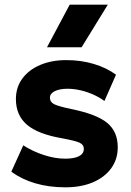

<svg xmlns="http://www.w3.org/2000/svg" viewBox="-20 -787 562 821"><path d="M259.5 14Q188.5 14 129.8 -3.5Q71 -21 28.5 -53L79.5 -165.5Q121 -139 168.5 -123.8Q216 -108.5 258.5 -108.5Q297.5 -108.5 318 -119.2Q338.5 -130 338.5 -150.5Q338.5 -168.5 319.8 -177Q301 -185.5 246.5 -195.5Q143.5 -213 95.8 -253.2Q48 -293.5 48 -363.5Q48 -413.5 75.5 -451Q103 -488.5 151.8 -509.2Q200.5 -530 264 -530Q326 -530 381.2 -513.5Q436.5 -497 476 -467.5L426.5 -355Q406 -370.5 379.2 -382.5Q352.5 -394.5 324 -401Q295.5 -407.5 268.5 -407.5Q235 -407.5 214.2 -397.2Q193.5 -387 193.5 -369Q193.5 -350.5 211.5 -341.5Q229.5 -332.5 283.5 -321Q392.5 -299 438 -261.8Q483.5 -224.5 483.5 -157.5Q483.5 -105.5 455.2 -67Q427 -28.5 376.8 -7.2Q326.5 14 259.5 14ZM181 -585 278 -767H441L329 -585Z"/></svg>

Font: Geologica Cursive
Style: Bold
Weight: 700
Designer: Sindre Bremnes, Frode Helland
Foundry: Monokrom Skriftforlag AS
Version: Version 1.010;gftools[0.9.28]